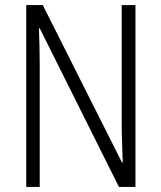

<svg xmlns="http://www.w3.org/2000/svg" viewBox="-20 -734 634 754"><path d="M512 0H447L136 -623H133Q134 -590 135 -555Q136 -520 136 -480V0H83V-714H148L459 -96H462Q461 -132 459.5 -172Q458 -212 458 -242V-714H512Z"/></svg>

Font: Noto Sans Lao Condensed Light
Style: Regular
Weight: 300
Width: 3
Designer: Monotype Design Team
Foundry: Monotype Imaging Inc.
Version: Version 2.003; ttfautohint (v1.8.4.7-5d5b)